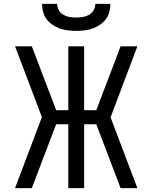

<svg xmlns="http://www.w3.org/2000/svg" viewBox="-20 -975 790 995"><path d="M58 0 197 -368 58 -735H145L271 -404H334V-735H416V-404H479L605 -735H692L553 -367L692 0H605L479 -331H416V0H334V-331H271Q239 -248 208 -165.5Q177 -83 145 0ZM375 -815Q354 -815 332.5 -817.5Q311 -820 291 -827Q271 -834 253 -846Q235 -858 222 -875Q209 -892 203.5 -913Q198 -934 198 -955H276Q276 -938 284.5 -922.5Q293 -907 308 -898.5Q323 -890 340.5 -887Q358 -884 375 -884Q392 -884 409.5 -887Q427 -890 442 -898.5Q457 -907 465.5 -922.5Q474 -938 474 -955H552Q552 -934 546.5 -913Q541 -892 528 -875Q515 -858 497 -846Q479 -834 459 -827Q439 -820 417.5 -817.5Q396 -815 375 -815Z"/></svg>

Font: Iosevka Aile
Style: Regular
Weight: 400
Designer: Belleve Invis
Foundry: Belleve Invis
Version: Version 28.0.1; ttfautohint (v1.8.4)